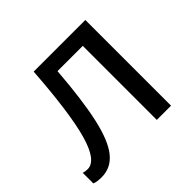

<svg xmlns="http://www.w3.org/2000/svg" viewBox="-136 -689 849 849"><g transform="rotate(-45 289.0 -264.5)"><path d="M493 0H404V-463H246Q233 -294 210 -190.5Q187 -87 149 -40Q111 7 53 7Q40 7 27.5 5.5Q15 4 7 0V-66Q13 -64 20 -63Q27 -62 34 -62Q88 -62 120.5 -177Q153 -292 170 -536H493Z"/></g></svg>

Font: Noto IKEA Arabic
Style: Regular
Weight: 400
Designer: Monotype Design Team
Foundry: Monotype Imaging Inc.
Version: Version 1.200